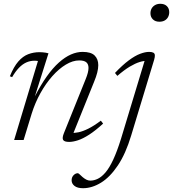

<svg xmlns="http://www.w3.org/2000/svg" viewBox="-20 -738 912 1012"><path d="M44 -331.5 32 -336Q52.5 -386.5 76.5 -414Q100.5 -441.5 128.5 -452.2Q156.5 -463 188.5 -463Q197 -463 205.2 -462.2Q213.5 -461.5 221.5 -460.2Q229.5 -459 235.5 -457L163 -227.5H162.5Q194.5 -290 226.5 -335Q258.5 -380 290.5 -408.5Q322.5 -437 353.8 -450.8Q385 -464.5 415.5 -464.5Q459.5 -464.5 478.8 -445.5Q498 -426.5 498 -394.5Q498 -377 492.5 -355.2Q487 -333.5 476 -307L360.5 -20.5L352.5 -37.5Q371 -36 393.8 -40.8Q416.5 -45.5 445.8 -60Q475 -74.5 511.5 -102L523.5 -86.5Q483 -49.5 450 -28.2Q417 -7 390.8 1.5Q364.5 10 344.5 10Q319 10 312.8 -0.5Q306.5 -11 317 -36.5L431 -319.5Q439 -339 442.8 -354Q446.5 -369 446.5 -380Q446.5 -400 434.8 -409.8Q423 -419.5 397.5 -419.5Q363.5 -419.5 327 -397.5Q290.5 -375.5 256 -336.8Q221.5 -298 193.2 -247.2Q165 -196.5 147 -139L104.5 0H54.5L180 -416.5Q177 -417 172.5 -417.5Q168 -418 162 -418Q139 -418 118.5 -408.8Q98 -399.5 79.5 -380.2Q61 -361 44 -331.5ZM773 -668Q773 -682.5 779.5 -693.8Q786 -705 797.8 -711.5Q809.5 -718 825 -718Q847 -718 859.5 -705.8Q872 -693.5 872 -674Q872 -659.5 865.8 -648Q859.5 -636.5 848 -630Q836.5 -623.5 820 -623.5Q798.5 -623.5 785.8 -636Q773 -648.5 773 -668ZM671.5 -24Q642.5 72.5 601.2 134Q560 195.5 512.5 224.8Q465 254 417.5 254Q388 254 372.8 242Q357.5 230 357.5 212.5Q357.5 196 367.8 185.5Q378 175 390 175Q393.5 175 399.5 180.8Q405.5 186.5 415.5 195.5Q425.5 204 435.5 209Q445.5 214 456 214Q476 214 496.2 204Q516.5 194 536.8 170Q557 146 577 103Q597 60 617.5 -5.5L746.5 -431.5L756 -417Q738.5 -418 715.8 -411Q693 -404 664 -386.8Q635 -369.5 598.5 -338L586 -353.5Q626 -395.5 659 -420Q692 -444.5 718.8 -454.5Q745.5 -464.5 765.5 -464.5Q780.5 -464.5 788 -460.5Q795.5 -456.5 796.2 -447.5Q797 -438.5 792.5 -423Z"/></svg>

Font: Newsreader Light
Style: Italic
Weight: 300
Italic angle: -17°
Designer: Hugues Gentile
Foundry: Production Type
Version: Version 1.003